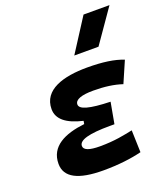

<svg xmlns="http://www.w3.org/2000/svg" viewBox="-146 -897 877 1008"><g transform="rotate(-20 293.0 -392.5)"><path d="M258.3 9.8C343.3 9.8 416 0.5 472.7 -13.7L468.8 -137.2C422.9 -127.9 368.7 -115.2 284.2 -115.2C224.6 -115.2 194.8 -126.5 194.8 -149.4C194.8 -182.1 252.4 -198.2 369.1 -198.2H394.5L416 -316.4C297.9 -319.8 247.1 -335 247.1 -362.3C247.1 -389.6 285.6 -402.3 349.6 -402.3C412.6 -402.3 465.3 -395 510.7 -379.9L562 -498C512.7 -518.1 446.3 -527.3 360.8 -527.3C228.5 -527.3 111.3 -493.7 111.3 -385.3C111.3 -329.6 157.2 -291.5 248.5 -270.5L245.6 -253.4C134.3 -240.7 47.4 -200.7 47.4 -103C47.4 -27.3 117.7 9.8 258.3 9.8ZM319.8 -609.4H455.1L584 -794.9H439Z"/></g></svg>

Font: Cascadia Code
Style: Bold Italic
Weight: 700
Italic angle: -10°
Monospace: yes
Designer: Aaron Bell
Foundry: Saja Typeworks
Version: Version 2404.023